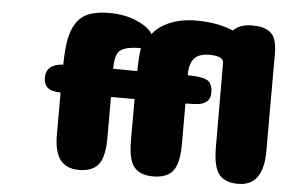

<svg xmlns="http://www.w3.org/2000/svg" viewBox="-49 -756 1261 827"><g transform="rotate(5 581.0 -342.5)"><path d="M1117 -151Q1117 0 1008 0Q951 0 925.5 -31.5Q900 -63 899 -143L898 -513Q898 -543 837 -543Q791 -543 771 -520Q751 -497 751 -447Q811 -447 835 -434.5Q859 -422 859 -380Q859 -356 845 -343.5Q831 -331 810 -328Q789 -325 752 -325V-150Q752 -65 725.5 -32.5Q699 0 640 0Q584 0 558 -31.5Q532 -63 532 -143V-325H430V-150Q430 -65 403.5 -32.5Q377 0 320 0Q265 0 238.5 -34.5Q212 -69 212 -143V-325Q172 -326 155.5 -340.5Q139 -355 139 -383Q139 -442 213 -446Q214 -511 221.5 -553Q229 -595 248.5 -626Q268 -657 303 -671Q338 -685 392 -685Q459 -685 511.5 -662Q564 -639 580 -610Q599 -635 629 -652Q659 -669 694 -677Q729 -685 768 -685Q859 -685 928 -656Q956 -685 1008 -685Q1034 -685 1051.5 -681Q1069 -677 1085 -666Q1101 -655 1109 -632Q1117 -609 1117 -574ZM540 -546Q474 -546 450 -526Q429 -509 429 -447L533 -446Q534 -507 540 -546Z"/></g></svg>

Font: Coiny
Style: Regular
Weight: 400
Version: Version 001.001